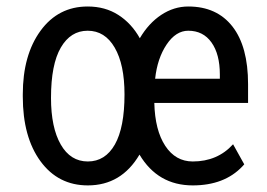

<svg xmlns="http://www.w3.org/2000/svg" viewBox="-20 -558 817 588"><path d="M556.6 -463.9Q518.6 -463.9 490.2 -421.6Q461.9 -379.4 455.1 -316.9H653.3V-329.6Q653.3 -392.1 627.7 -428Q602.1 -463.9 556.6 -463.9ZM136.2 -258.3Q136.2 -167.5 166 -115.5Q195.8 -63.5 249 -63.5Q302.2 -63.5 331.8 -115.5Q361.3 -167.5 361.3 -269Q361.3 -360.4 331.3 -412.1Q301.3 -463.9 248.5 -463.9Q196.3 -463.9 166.3 -412.4Q136.2 -360.8 136.2 -258.3ZM49.8 -269Q49.8 -389.2 104 -463.6Q158.2 -538.1 248.5 -538.1Q302.2 -538.1 342.5 -512.2Q382.8 -486.3 408.2 -440.9Q435.1 -486.8 473.9 -512.5Q512.7 -538.1 556.6 -538.1Q644 -538.1 691.9 -476.8Q739.7 -415.5 739.7 -300.3V-242.7H452.6Q454.6 -159.2 486.1 -111.3Q517.6 -63.5 570.3 -63.5Q646 -63.5 693.8 -116.2L728 -54.7L722.2 -48.3Q667 9.8 570.3 9.8Q463.4 9.8 407.2 -84.5Q351.6 9.8 249 9.8Q158.2 9.8 104 -64.2Q49.8 -138.2 49.8 -262.2Z"/></svg>

Font: MAUL Condensed
Style: Condensed Regular
Weight: 400
Designer: MAUL
Version: Version 1.0; 2020; ttfautohint (v1.8.3)